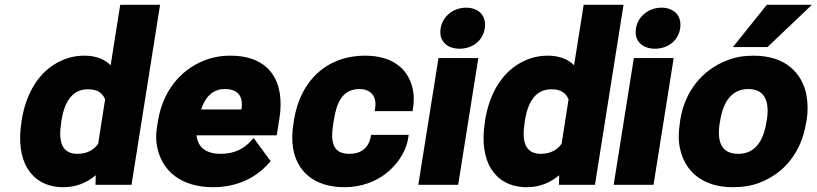

<svg xmlns="http://www.w3.org/2000/svg" viewBox="-20 -770 3403 800"><path d="M69 -258C57 -181 66 -114 95 -67C122 -24 169 10 244 10C300 10 343 -10 379 -40L378 0H528L647 -750H481L441 -498C417 -522 382 -538 332 -538C297 -538 265 -531 235 -517C144 -476 88 -383 70 -267ZM235 -258 236 -268C248 -341 278 -398 346 -398C388 -398 407 -382 418 -356L389 -171C371 -146 344 -129 302 -129C235 -129 223 -185 235 -258Z M635 -246C629 -211 629 -179 637 -148C659 -56 736 10 868 10C970 10 1048 -31 1100 -90L1108 -98L1037 -195L1026 -183C996 -150 956 -129 900 -129C835 -129 804 -159 799 -206H1133L1144 -275C1169 -430 1104 -538 940 -538C900 -538 863 -531 829 -517C730 -478 657 -387 638 -264ZM818 -314C835 -364 864 -399 917 -399C971 -399 995 -369 986 -314Z M1203 -257C1197 -221 1196 -185 1201 -153C1217 -58 1286 10 1416 10C1484 10 1545 -13 1588 -47C1629 -79 1671 -131 1681 -196L1683 -208H1526L1524 -196C1514 -153 1484 -129 1436 -129C1363 -129 1357 -182 1369 -258L1371 -270C1383 -345 1408 -399 1478 -399C1525 -399 1551 -368 1543 -320L1541 -307H1699L1701 -320C1706 -353 1705 -382 1697 -410C1676 -488 1610 -538 1502 -538C1337 -538 1230 -429 1205 -270Z M1816 -652C1807 -598 1844 -567 1895 -567C1947 -567 1992 -599 2000 -652C2008 -705 1974 -738 1922 -738C1870 -738 1824 -703 1816 -652ZM1723 0H1889L1973 -528H1807Z M2000 -258C1988 -181 1997 -114 2026 -67C2053 -24 2100 10 2175 10C2231 10 2274 -10 2310 -40L2309 0H2459L2578 -750H2412L2372 -498C2348 -522 2313 -538 2263 -538C2228 -538 2196 -531 2166 -517C2075 -476 2019 -383 2001 -267ZM2166 -258 2167 -268C2179 -341 2209 -398 2277 -398C2319 -398 2338 -382 2349 -356L2320 -171C2302 -146 2275 -129 2233 -129C2166 -129 2154 -185 2166 -258Z M2630 -652C2621 -598 2658 -567 2709 -567C2761 -567 2806 -599 2814 -652C2822 -705 2788 -738 2736 -738C2684 -738 2638 -703 2630 -652ZM2537 0H2703L2787 -528H2621Z M2813 -259C2807 -221 2806 -186 2813 -153C2832 -59 2904 10 3034 10C3075 10 3115 4 3150 -11C3249 -50 3320 -137 3339 -260L3341 -269C3347 -307 3346 -342 3340 -375C3321 -469 3250 -538 3120 -538C3079 -538 3041 -532 3006 -517C2907 -478 2833 -391 2814 -268ZM2979 -259 2981 -269C2993 -343 3027 -399 3098 -399C3169 -399 3187 -344 3175 -269L3173 -259C3161 -184 3127 -129 3056 -129C2983 -129 2967 -183 2979 -259ZM3034 -574H3178L3363 -750H3175Z"/></svg>

Font: Asimov Pro
Style: UltObl
Weight: 900
Designer: Google
Version: Version 2.000980; 2014